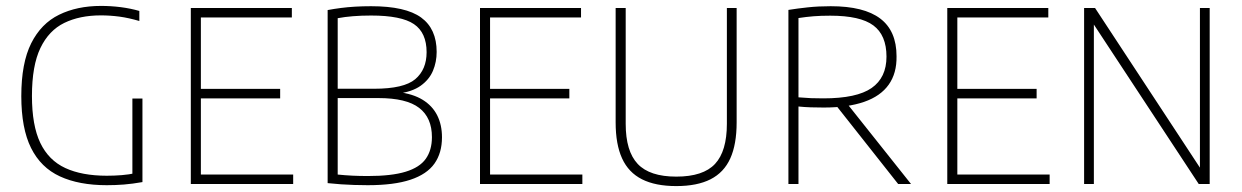

<svg xmlns="http://www.w3.org/2000/svg" viewBox="-20 -622 4198 649"><path d="M341 4Q247 4 182.5 -25.8Q118 -55.5 85 -121.8Q52 -188 52 -297Q52 -409 85.5 -475.8Q119 -542.5 179.8 -572.2Q240.5 -602 321.5 -602Q355 -602 388.2 -597.8Q421.5 -593.5 451 -585V-551Q415.5 -561.5 383.8 -565.8Q352 -570 321 -570Q249.5 -570 197.2 -544.5Q145 -519 116.5 -459.5Q88 -400 88 -297.5Q88 -198 116.2 -139Q144.5 -80 200.8 -54Q257 -28 341 -28Q366.5 -28 391.5 -30Q416.5 -32 439 -37L427.5 -20.5V-289H461.5V-6.5Q427.5 -0.5 398.5 1.8Q369.5 4 341 4Z M625 0V-595H966.5V-563H659V-32H971V0ZM651.5 -289.5V-321.5H927V-289.5Z M1223 4Q1199 4 1177 3.2Q1155 2.5 1132.8 1Q1110.5 -0.5 1087.5 -3V-588Q1109 -592 1132 -595Q1155 -598 1180.5 -599.5Q1206 -601 1234.5 -601Q1351 -601 1403.5 -562.8Q1456 -524.5 1456 -446.5Q1456 -412.5 1443.5 -382.8Q1431 -353 1402 -332.2Q1373 -311.5 1324 -305.5L1324.5 -311Q1375.5 -305 1408.5 -284.8Q1441.5 -264.5 1457.8 -232.2Q1474 -200 1474 -158Q1474 -105 1448.5 -69Q1423 -33 1367.5 -14.5Q1312 4 1223 4ZM1224 -27Q1303.5 -27 1351 -41.5Q1398.5 -56 1419.2 -85.2Q1440 -114.5 1440 -158.5Q1440 -224 1397 -257.2Q1354 -290.5 1259 -290.5H1114.5V-322H1244.5Q1345.5 -322 1383.8 -354.5Q1422 -387 1422 -445.5Q1422 -511.5 1379.2 -540.5Q1336.5 -569.5 1234.5 -569.5Q1201 -569.5 1173.2 -567.2Q1145.5 -565 1121.5 -560.5V-32Q1146 -29.5 1171.2 -28.2Q1196.5 -27 1224 -27Z M1602.5 0V-595H1944V-563H1636.5V-32H1948.5V0ZM1629 -289.5V-321.5H1904.5V-289.5Z M2266 7Q2195.5 7 2150 -16Q2104.5 -39 2082.8 -86.5Q2061 -134 2061 -208.5V-595H2095V-203.5Q2095 -111 2135.5 -68Q2176 -25 2266 -25Q2357 -25 2397 -68Q2437 -111 2437 -203.5V-595H2470V-208.5Q2470 -134 2448.5 -86.5Q2427 -39 2381.8 -16Q2336.5 7 2266 7Z M2645 0V-588.5Q2676 -593.5 2711 -597.2Q2746 -601 2788 -601Q2900.5 -601 2955.5 -559.2Q3010.5 -517.5 3010.5 -432Q3011.5 -374.5 2984 -335.8Q2956.5 -297 2901.2 -277.8Q2846 -258.5 2764.5 -258.5Q2743 -258.5 2720.5 -259.2Q2698 -260 2679 -262V0ZM3016 0 2794 -281H2836L3059.5 0ZM2763 -289.5Q2876 -289.5 2926.2 -324.5Q2976.5 -359.5 2976.5 -430.5Q2976.5 -503 2932.2 -536Q2888 -569 2786.5 -569Q2754.5 -569 2729.8 -567Q2705 -565 2679 -561V-293Q2703.5 -291 2721.2 -290.2Q2739 -289.5 2763 -289.5Z M3182 0V-595H3523.5V-563H3216V-32H3528V0ZM3208.5 -289.5V-321.5H3484V-289.5Z M3644.5 0V-595H3681.5L4049 -35.5H4036V-595H4069V0H4032L3664 -559.5H3677.5V0Z"/></svg>

Font: Encode Sans SC SemiCondensed Thin
Style: Regular
Weight: 250
Width: 4
Designer: Multiple Designers
Foundry: Impallari Type
Version: Version 3.002